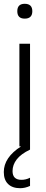

<svg xmlns="http://www.w3.org/2000/svg" viewBox="-36 -770 244 1010"><path d="M66 -540H122V17Q74 40 52 68.5Q30 97 30 130Q30 176 77 176Q100 176 122 165V208Q96 220 70 220Q29 220 6.5 198Q-16 176 -16 135Q-16 58 75 0H66ZM94 -672Q55 -672 55 -711Q55 -750 94 -750Q134 -750 134 -711Q134 -672 94 -672Z"/></svg>

Font: Encode Sans Compressed
Style: Light
Weight: 300
Designer: Pablo Impallari, Andres Torresi
Foundry: Pablo Impallari, Andres Torresi
Version: Version 1.000; ttfautohint (v1.00) -l 8 -r 50 -G 200 -x 14 -